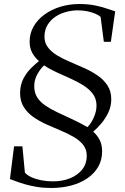

<svg xmlns="http://www.w3.org/2000/svg" viewBox="-20 -840 624 956"><path d="M488.5 -86.5Q488.5 -44 469.5 -10.5Q450.5 23 416 47Q381.5 71 335.2 83.5Q289 96 235 96Q196 96 163 90.5Q130 85 103.5 77.2Q77 69.5 58.2 62.2Q39.5 55 29.5 51.5L50 -111.5H91.5L104 19.5Q115 32.5 136.2 42.2Q157.5 52 185.2 57.5Q213 63 243.5 63Q292 63 330 47.2Q368 31.5 390 3Q412 -25.5 412 -64Q412 -96.5 394 -119Q376 -141.5 346.5 -158.5Q317 -175.5 281.5 -190.2Q246 -205 210.5 -221Q175 -237 145.5 -257.8Q116 -278.5 98 -307.5Q80 -336.5 80 -377.5Q80.5 -418.5 96.8 -449Q113 -479.5 135 -501Q157 -522.5 174 -536Q152.5 -554.5 140 -578Q127.5 -601.5 127.5 -632.5Q127.5 -674 147.5 -708.5Q167.5 -743 202 -768Q236.5 -793 281 -806.5Q325.5 -820 375 -820Q421 -820 456.8 -812.2Q492.5 -804.5 516.8 -795.8Q541 -787 553.5 -783.5L532 -632H497L481 -755.5Q472.5 -764 455.2 -771.5Q438 -779 415 -783.8Q392 -788.5 365 -788.5Q335.5 -788 307 -780Q278.5 -772 255.2 -756.2Q232 -740.5 217.5 -717.2Q203 -694 201.5 -663Q200 -629.5 217.5 -605.8Q235 -582 264.5 -564.2Q294 -546.5 329.8 -531.5Q365.5 -516.5 401.5 -500.2Q437.5 -484 467.2 -463.2Q497 -442.5 515.5 -414Q534 -385.5 534 -345.5Q534 -311.5 520 -281.2Q506 -251 485.2 -226.2Q464.5 -201.5 444 -184.5Q465.5 -165 477 -141.8Q488.5 -118.5 488.5 -86.5ZM460.5 -314Q460.5 -347.5 442.8 -371.8Q425 -396 395.8 -414.5Q366.5 -433 331.8 -448.5Q297 -464 262.5 -479.8Q228 -495.5 199.5 -514.5Q180 -496.5 165.2 -469Q150.5 -441.5 150.5 -411.5Q150.5 -378.5 165 -355.5Q179.5 -332.5 205.5 -314.8Q231.5 -297 265.2 -281Q299 -265 337.2 -247.5Q375.5 -230 415.5 -207Q433.5 -225 447 -255.2Q460.5 -285.5 460.5 -314Z"/></svg>

Font: Merriweather 96pt Light
Style: Italic
Weight: 300
Italic angle: -7.8°
Version: Version 2.101